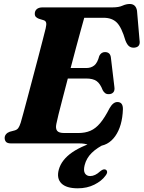

<svg xmlns="http://www.w3.org/2000/svg" viewBox="-20 -738 739 988"><path d="M389.5 0H38Q18 0 11 -8Q4 -16 4 -28Q4 -39 11.2 -47.5Q18.5 -56 30 -60L56 -67Q68 -70.5 74.2 -79.2Q80.5 -88 86.5 -106.5Q90 -118 99.5 -153Q109 -188 122 -236.8Q135 -285.5 149.2 -339.5Q163.5 -393.5 177 -444.5Q190.5 -495.5 200.5 -534.8Q210.5 -574 215 -592Q220 -613 217.2 -622Q214.5 -631 204.5 -634L180 -641.5Q172 -644.5 165.5 -650.2Q159 -656 159 -667.5Q159 -682 169.2 -691Q179.5 -700 199.5 -700H559.5Q591 -700 610.2 -708.8Q629.5 -717.5 647.5 -717.5Q679 -717.5 685 -683L698 -531.5Q704 -497 673.5 -493Q657.5 -491 646 -498.8Q634.5 -506.5 625.5 -529.5Q605.5 -598 580.8 -622.2Q556 -646.5 513.5 -646.5H413.5Q408 -627 397 -587.2Q386 -547.5 372 -495.5Q358 -443.5 343.5 -388H425Q448 -388 464.8 -401Q481.5 -414 491 -450.5Q501 -470 520 -470Q547 -470 550.5 -442.5L568.5 -291.5Q571.5 -272 563 -262.8Q554.5 -253.5 540 -253.5Q528.5 -253 521 -258.8Q513.5 -264.5 508.5 -274Q495.5 -308 476.8 -321Q458 -334 423.5 -334H329Q315 -280.5 302.5 -232.5Q290 -184.5 281.2 -149.5Q272.5 -114.5 270 -100.5Q265 -77 273.8 -65.2Q282.5 -53.5 311 -53.5H383Q418.5 -53.5 445.5 -65.2Q472.5 -77 495.8 -104.8Q519 -132.5 544 -181.5Q562 -213 584 -213Q613 -213 612.5 -176Q609.5 -89 572.8 -37.2Q536 14.5 475.5 14.5Q454 14.5 434.8 7.2Q415.5 0 389.5 0ZM522 -25 528 -1.5Q479 22 451.8 49Q424.5 76 415.5 112Q408.5 140.5 417.2 154.2Q426 168 444 168Q469.5 168 495.5 143.5Q503 137.5 509.5 134.8Q516 132 522.5 134.5Q529 136.5 531 144.8Q533 153 522.5 166.5Q503.5 193 465.8 212Q428 231 380.5 231Q321 231 295.8 205.5Q270.5 180 282.5 135Q296.5 84 351.8 45.8Q407 7.5 522 -25Z"/></svg>

Font: Fraunces 9pt
Style: Bold Italic
Weight: 700
Italic angle: -16°
Version: Version 1.000;[b76b70a41]